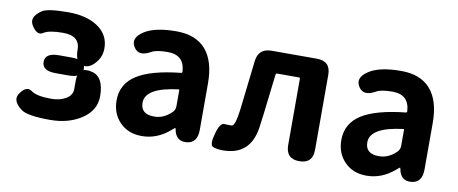

<svg xmlns="http://www.w3.org/2000/svg" viewBox="-56 -797 2467 1034"><g transform="rotate(10 1177.0 -280.0)"><path d="M250 14Q125 14 91 -12Q31 -57 64 -100Q96 -144 126.5 -121.5Q157 -99 236 -99Q285 -99 317.5 -119Q350 -139 350 -172V-219Q350 -300 428 -280Q494 -264 494 -158Q494 -79 419 -31Q349 14 250 14ZM382 -288Q382 -239 307 -239H237Q162 -239 162 -288Q162 -337 237 -337H307Q382 -337 382 -288ZM373 -305Q331 -313 331 -384Q331 -460 239 -460Q162 -460 132.5 -440.5Q103 -421 73 -467Q42 -512 105 -554Q134 -574 248 -574Q343 -574 404 -536Q472 -493 472 -416Q472 -378 453 -350Q416 -296 373 -305Z M751 14Q677 14 631 -33Q585 -80 585 -152Q585 -242 662 -291.5Q739 -341 902 -358Q908 -359 908 -365Q903 -456 812 -456Q750 -456 724 -441Q659 -404 631 -451Q602 -498 666 -538Q724 -574 839 -574Q945 -574 999.5 -511.5Q1054 -449 1054 -327V-73Q1054 0 995 5Q936 10 925 -55Q924 -60 922 -60Q920 -60 903 -45Q834 14 751 14ZM799 -101Q851 -101 893 -142Q908 -156 908 -177V-264Q908 -269 903 -268Q725 -246 725 -164Q725 -101 799 -101Z M1195 14Q1162 14 1141 5.5Q1120 -3 1138 -67Q1155 -130 1180 -127Q1185 -126 1219 -126Q1238 -126 1250 -219L1281 -488Q1289 -560 1361 -560H1609Q1684 -560 1684 -485V-75Q1684 0 1611 0Q1537 0 1537 -75V-439Q1537 -444 1532 -444H1412Q1405 -444 1404 -437L1378 -217Q1373 -179 1368 -141Q1345 14 1195 14Z M1980 14Q1906 14 1860 -33Q1814 -80 1814 -152Q1814 -242 1891 -291.5Q1968 -341 2131 -358Q2137 -359 2137 -365Q2132 -456 2041 -456Q1979 -456 1953 -441Q1888 -404 1860 -451Q1831 -498 1895 -538Q1953 -574 2068 -574Q2174 -574 2228.5 -511.5Q2283 -449 2283 -327V-73Q2283 0 2224 5Q2165 10 2154 -55Q2153 -60 2151 -60Q2149 -60 2132 -45Q2063 14 1980 14ZM2028 -101Q2080 -101 2122 -142Q2137 -156 2137 -177V-264Q2137 -269 2132 -268Q1954 -246 1954 -164Q1954 -101 2028 -101Z"/></g></svg>

Font: Resource Han Rounded KR
Style: Bold
Weight: 700
Designer: Cyano Hao (round all glyphs); Ryoko NISHIZUKA 西塚涼子 (kana, bopomofo & ideographs); Paul D. Hunt (Latin, Greek & Cyrillic)
Foundry: Cyano Hao
Version: 0.990